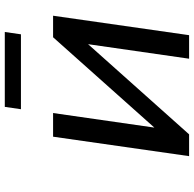

<svg xmlns="http://www.w3.org/2000/svg" viewBox="-24 -746 770 761"><g transform="rotate(-90 360.5 -365.0)"><path d="M209 0 566.4 -400.4 508.8 0H602.1L679.2 -539.1H593.8L235.8 -137.7L293.5 -539.1H199.7L122.6 0ZM605.5 -666.5 614.7 -730.5H317.9L308.6 -666.5Z"/></g></svg>

Font: Winston
Style: Italic
Weight: 400
Italic angle: -8.13011°
Designer: Vernon Adams, Kim Jin-seong, David Berlow, Cristiano Sobral
Foundry: The Winston Project Authors
Version: Version 3.004